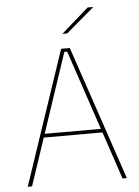

<svg xmlns="http://www.w3.org/2000/svg" viewBox="-57 -868 661 912"><g transform="rotate(-5 274.0 -412.0)"><path d="M58.5 0H38L253 -639H294.5L510.5 0H490L280.5 -623H267ZM421 -226H127V-243.5H421ZM265.5 -709.5 395.5 -823.5H421.5V-822.5L288 -709H265.5Z"/></g></svg>

Font: Anek Devanagari Medium Thin
Style: Regular
Weight: 250
Version: Version 1.003